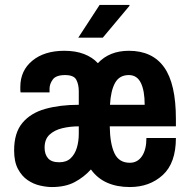

<svg xmlns="http://www.w3.org/2000/svg" viewBox="-20 -743 769 775"><path d="M189 12Q168 12 141.5 6Q115 0 91.5 -16Q68 -32 52.5 -61Q37 -90 37 -136Q37 -207 70.5 -247Q104 -287 163 -303.5Q222 -320 298 -320V-375Q298 -402 288 -421Q278 -440 243 -440Q206 -440 193 -422Q180 -404 180 -385V-370H63Q62 -375 62 -380Q62 -385 62 -392Q62 -458 110.5 -498Q159 -538 240 -538Q285 -538 319 -525Q353 -512 375 -488Q422 -538 500 -538Q595 -538 642.5 -471.5Q690 -405 690 -263V-233H423Q424 -163 442 -124.5Q460 -86 504 -86Q535 -86 553 -112.5Q571 -139 571 -186H690Q690 -85 637 -36.5Q584 12 504 12Q452 12 412.5 -5.5Q373 -23 347 -59Q319 -28 281.5 -8Q244 12 189 12ZM219 -88Q248 -88 265 -104Q282 -120 290 -146Q298 -172 298 -203V-233Q263 -233 231.5 -225.5Q200 -218 180 -199.5Q160 -181 160 -147Q160 -120 174 -104Q188 -88 219 -88ZM424 -320H564Q564 -377 548.5 -408.5Q533 -440 500 -440Q462 -440 444.5 -408.5Q427 -377 424 -320ZM296 -591 382 -723H502L503 -720L395 -591Z"/></svg>

Font: Archivo Narrow
Style: Bold
Weight: 700
Designer: Hector Gatti
Foundry: Omnibus-Type
Version: Version 3.002